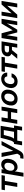

<svg xmlns="http://www.w3.org/2000/svg" viewBox="2736 -3322 790 6303"><g transform="rotate(-90 3131.5 -171.0)"><path d="M146 0 213.4 -406.2H38.6L56.6 -515.6H533.7L515.1 -406.2H341.3L273.9 0Z M482.9 204.1 602.1 -515.6H728L716.3 -444.3H717.8Q748.5 -485.4 792.5 -505.9Q836.4 -526.4 886.7 -526.4Q953.1 -526.4 997.6 -492.4Q1042 -458.5 1060.1 -397.9Q1078.1 -337.4 1064.9 -258.3Q1051.8 -177.7 1013.9 -117.2Q976.1 -56.6 920.4 -22.9Q864.7 10.7 797.4 10.7Q746.6 10.7 710.9 -11.5Q675.3 -33.7 658.7 -77.1H657.2L610.8 204.1ZM783.7 -95.7Q839.8 -95.7 881.3 -137.7Q922.9 -179.7 935.5 -258.3Q948.7 -336.4 921.4 -378.7Q894 -420.9 837.9 -420.9Q778.8 -420.9 735.8 -376.5Q692.9 -332 680.7 -258.3Q668.5 -184.1 696.8 -139.9Q725.1 -95.7 783.7 -95.7Z M1152.8 204.1H1070.8L1088.4 97.7H1141.1Q1168 97.7 1184.6 82.3Q1201.2 66.9 1213.9 42L1236.8 0L1128.9 -515.6H1264.2L1329.6 -136.7H1331.5L1520 -515.6H1652.8L1330.1 83.5Q1265.1 204.1 1152.8 204.1Z M1512.7 158.7 1556.2 -106H1599.1Q1638.7 -132.8 1663.3 -197.8Q1688 -262.7 1710.4 -354L1757.8 -545.9H2152.3L2079.6 -106H2164.1L2120.1 158.7H1996.1L2022 0H1665.5L1639.2 158.7ZM1731.4 -106H1956.5L2012.2 -441.9H1852.5L1829.1 -354Q1808.1 -267.6 1785.9 -205.8Q1763.7 -144 1731.4 -106Z M2431.2 -515.6 2397.5 -312.5H2620.6L2654.3 -515.6H2782.2L2696.8 0H2568.8L2602.5 -203.1H2379.4L2345.7 0H2217.8L2303.2 -515.6Z M3035.2 11.7Q2959 11.7 2906.7 -22Q2854.5 -55.7 2832.3 -116.2Q2810.1 -176.8 2823.7 -257.3Q2836.9 -337.4 2879.2 -398.4Q2921.4 -459.5 2984.9 -493.4Q3048.3 -527.3 3124.5 -527.3Q3201.2 -527.3 3253.2 -493.4Q3305.2 -459.5 3327.1 -398.4Q3349.1 -337.4 3335.4 -257.3Q3322.3 -177.2 3280.3 -116.7Q3238.3 -56.2 3175 -22.2Q3111.8 11.7 3035.2 11.7ZM3052.7 -94.2Q3110.8 -94.2 3152.3 -137.9Q3193.8 -181.6 3206.5 -257.3Q3219.2 -333.5 3191.9 -377.4Q3164.6 -421.4 3106.9 -421.4Q3049.3 -421.4 3007.6 -377.4Q2965.8 -333.5 2952.6 -257.3Q2940.4 -181.2 2967.8 -137.7Q2995.1 -94.2 3052.7 -94.2Z M3605 11.7Q3529.3 11.7 3477.8 -22.5Q3426.3 -56.6 3404.5 -117.2Q3382.8 -177.7 3396 -257.3Q3409.2 -336.9 3450.9 -397.7Q3492.7 -458.5 3555.7 -492.9Q3618.7 -527.3 3694.3 -527.3Q3759.8 -527.3 3806.9 -502Q3854 -476.6 3877.9 -431.9Q3901.9 -387.2 3897.5 -329.1H3772.5Q3772.5 -370.1 3748.8 -396Q3725.1 -421.9 3678.2 -421.9Q3619.1 -421.9 3578.4 -377.2Q3537.6 -332.5 3524.9 -257.3Q3512.7 -182.1 3538.8 -137.9Q3564.9 -93.8 3624 -93.8Q3671.4 -93.8 3702.1 -119.1Q3732.9 -144.5 3748 -187H3874Q3860.4 -129.9 3821.8 -85Q3783.2 -40 3727.1 -14.2Q3670.9 11.7 3605 11.7Z M4029.8 0 4097.2 -406.2H3922.4L3940.4 -515.6H4417.5L4398.9 -406.2H4225.1L4157.7 0Z M4839.8 0H4717.3L4746.1 -174.8H4639.6L4496.1 0H4355L4516.1 -192.4Q4468.3 -211.4 4447 -249.3Q4425.8 -287.1 4435.1 -341.8Q4448.7 -424.8 4512.2 -470.2Q4575.7 -515.6 4676.3 -515.6H4925.3ZM4761.7 -269 4785.6 -413.1H4674.8Q4622.6 -413.1 4595 -396Q4567.4 -378.9 4561 -340.8Q4554.7 -302.7 4577.4 -285.9Q4600.1 -269 4654.3 -269Z M5218.3 0 5128.4 -345.2 5071.3 0H4947.8L5033.2 -515.6H5189.5L5288.1 -149.4L5508.8 -515.6H5665L5579.6 0H5457L5513.2 -340.8L5308.1 0Z M6166.5 0H6040L6094.7 -329.6H6093.3L5800.8 0H5687.5L5772.9 -515.6H5899.4L5844.7 -186.5H5845.7L6136.7 -515.6H6252Z"/></g></svg>

Font: Inter Display Semi Bold
Style: Italic
Weight: 600
Italic angle: -9.39999°
Designer: Rasmus Andersson
Foundry: rsms
Version: Version 4.000;git-4fc901f